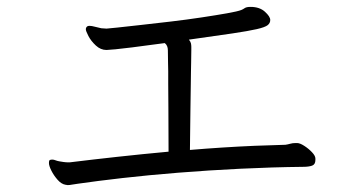

<svg xmlns="http://www.w3.org/2000/svg" viewBox="-20 -625 1040 557"><path d="M895 -161Q895 -148 885.5 -144.5Q876 -141 859 -141Q769 -140 677 -135.5Q585 -131 497.5 -124Q410 -117 335.5 -108.5Q261 -100 206 -92Q197 -91 189.5 -89.5Q182 -88 176 -88Q175 -88 173.5 -88.5Q172 -89 170 -89Q158 -91 147 -103.5Q136 -116 129 -130Q122 -144 122 -152Q122 -160 125 -161Q128 -162 132 -162Q136 -162 141 -160Q146 -158 152 -157Q157 -156 164.5 -155Q172 -154 178 -154H182Q247 -162 320 -170Q393 -178 469 -185Q469 -266 468.5 -312.5Q468 -359 468 -382.5Q468 -406 468 -418.5Q468 -431 467.5 -443Q467 -455 467 -479Q467 -493 458 -500Q442 -498 416 -494.5Q390 -491 363 -487.5Q336 -484 315 -482Q294 -480 289 -480Q272 -480 258 -493Q244 -506 236.5 -520.5Q229 -535 229 -540Q229 -546 234 -549Q236 -550 240 -550Q246 -550 255 -547.5Q264 -545 274 -543Q279 -543 282 -542.5Q285 -542 289 -542Q293 -542 320 -545Q347 -548 388 -552.5Q429 -557 475.5 -562.5Q522 -568 565 -574.5Q608 -581 639 -586.5Q670 -592 680 -596Q685 -598 690 -601.5Q695 -605 707 -605Q733 -605 748.5 -591Q764 -577 764 -567Q764 -558 756.5 -552Q749 -546 725 -540.5Q701 -535 654 -528Q607 -521 528 -510Q533 -504 534 -499Q535 -494 535 -489V-479Q535 -455 534.5 -442.5Q534 -430 534 -416.5Q534 -403 533.5 -379.5Q533 -356 532.5 -311.5Q532 -267 531 -190Q578 -194 625 -197Q672 -200 718 -202L808 -205Q815 -206 822 -208Q829 -210 837 -210H842Q850 -210 862.5 -202Q875 -194 885 -183.5Q895 -173 895 -165Z"/></svg>

Font: Moon Stars Kai T HW
Style: Regular
Weight: 400
Designer: GuiWonder
Version: Version 1.101